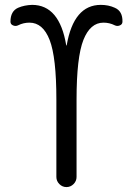

<svg xmlns="http://www.w3.org/2000/svg" viewBox="-20 -760 540 780"><path d="M53.7 -657.2Q43.9 -652.3 33.2 -656.7Q22.5 -661.1 22.5 -671.9Q22.5 -714.8 53.7 -728.5Q79.1 -739.3 110.4 -740.2Q221.7 -740.2 249 -576.2Q249 -575.2 250 -575.2Q251 -575.2 251 -576.2Q279.3 -740.2 389.6 -740.2Q420.9 -740.2 446.3 -728.5Q478.5 -714.8 477.5 -671.9Q477.5 -661.1 466.8 -656.7Q456.1 -652.3 446.3 -657.2Q424.8 -668 400.4 -668Q346.7 -668 318.8 -597.7Q291 -527.3 291 -355.5V-41Q291 -24.4 278.8 -12.2Q266.6 0 250 0Q233.4 0 221.2 -12.2Q209 -24.4 209 -41V-355.5Q209 -527.3 181.6 -597.7Q154.3 -668 99.6 -668Q75.2 -668 53.7 -657.2Z"/></svg>

Font: Rounded-X Mgen+ 1mn regular
Style: Regular
Weight: 400
Designer: [Source Han Sans]
Ryoko NISHIZUKA  (kana & ideographs); Paul D. Hunt (Latin, Greek & Cyrillic); Wenlong ZHANG  (bopomofo
Version: Version 1.059.20150602